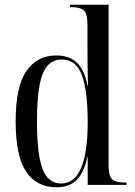

<svg xmlns="http://www.w3.org/2000/svg" viewBox="-20 -780 569 810"><path d="M217 10Q135 10 90.5 -55.5Q46 -121 46 -268Q46 -415 91.5 -480.5Q137 -546 217 -546Q273 -546 305 -515Q337 -484 349 -419H351Q350 -467 349.5 -503.5Q349 -540 349 -567V-675Q349 -723 333.5 -736.5Q318 -750 280 -750H275V-760H438V-84Q438 -39 452.5 -24.5Q467 -10 505 -10H514V0H350V-117H348Q335 -53 304 -21.5Q273 10 217 10ZM238 -6Q350 -6 350 -266Q350 -396 325.5 -462.5Q301 -529 240 -529Q205 -529 181.5 -504Q158 -479 147 -421.5Q136 -364 136 -267Q136 -170 147 -113Q158 -56 180.5 -31Q203 -6 238 -6Z"/></svg>

Font: Noto Serif Display Condensed
Style: Regular
Weight: 400
Width: 3
Designer: Monotype Design Team
Foundry: Monotype Imaging Inc.
Version: Version 2.009